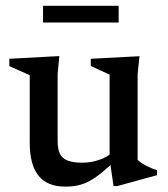

<svg xmlns="http://www.w3.org/2000/svg" viewBox="-20 -648 593 678"><path d="M183.5 -149.5Q183.5 -121.5 191.5 -105Q199.5 -88.5 218.8 -81Q238 -73.5 271 -73.5Q302 -73.5 331.8 -84Q361.5 -94.5 377 -110.5L394.5 -89Q364.5 -59 340.8 -39.5Q317 -20 296.5 -9Q276 2 255.5 6.5Q235 11 211 11Q146.5 11 115.8 -27.8Q85 -66.5 85 -143.5V-382.5L13 -414.5V-440.5L189.5 -450L183.5 -387.5ZM381 9 367 -85.5V-384.5L300.5 -415V-440.5L472.5 -449.5L466 -386.5V-83Q471 -78.5 479 -73Q487 -67.5 496.8 -62.5Q506.5 -57.5 516.2 -53.5Q526 -49.5 534.5 -47.5V-29.5L394.5 9ZM132 -568.5V-627.5H399V-568.5Z"/></svg>

Font: Newsreader 16pt 16pt Medium
Style: Regular
Weight: 500
Version: Version 1.003